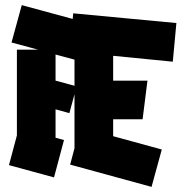

<svg xmlns="http://www.w3.org/2000/svg" viewBox="-20 -694 724 750"><path d="M191 -1 15 -49 46 -165V-500H129L25 -528L65 -674L264 -620L266 -642L669 -604L655 -453L422 -476V-379H556L537 -228H422V-162L612 -110L572 36L254 -51L271 -115V-326L251 -252L197 -267V-156L230 -147ZM197 -379 271 -359V-461L197 -481Z"/></svg>

Font: Blaka Ink
Style: Regular
Weight: 400
Designer: Mohamed Gaber
Foundry: Kief Type Foundry
Version: Version 1.003; ttfautohint (v1.8.4.7-5d5b)